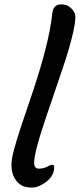

<svg xmlns="http://www.w3.org/2000/svg" viewBox="-20 -843 361 868"><path d="M74.2 -268.1 115.2 -389.6Q202.6 -643.6 216.3 -782.2Q220.7 -823.2 256.3 -823.2Q278.8 -823.2 293.5 -812.5Q321.8 -791 320.8 -764.6Q319.8 -738.3 311.5 -700.4Q303.2 -662.6 290 -617.9Q276.9 -573.2 259.8 -523.4L192.4 -325.2Q134.3 -156.2 134.3 -106.9Q134.3 -80.6 155.8 -80.6Q176.3 -80.6 193.1 -89.4Q210 -98.1 214.8 -98.1Q225.1 -98.1 225.1 -87.9Q225.1 -44.4 180.7 -15.1Q150.9 4.9 126.2 4.9Q101.6 4.9 86.4 -1Q71.3 -6.8 59.1 -19.5Q46.9 -32.2 39.3 -52Q31.7 -71.8 31.7 -97.9Q31.7 -124 43.7 -168Q55.7 -211.9 74.2 -268.1Z"/></svg>

Font: Courgette
Style: Regular
Weight: 400
Designer: Karolina Lach
Foundry: Sorkin Type Co.
Version: Version 1.002